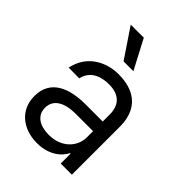

<svg xmlns="http://www.w3.org/2000/svg" viewBox="-227 -895 1019 1019"><g transform="rotate(45 282.0 -385.5)"><path d="M237.2 12.8C332.4 12.8 382.1 -38.4 399.1 -73.9H403.4V0H487.2V-359.4C487.2 -532.7 355.1 -552.6 285.5 -552.6C203.1 -552.6 98.7 -511.4 73.2 -389.9L153.4 -389.2C164.8 -443.2 208.5 -478.7 288.4 -478.7C365.4 -478.7 403.4 -437.9 403.4 -367.9V-315.3H273.4C160.5 -315.3 51.1 -279.8 51.1 -154.8C51.1 -48.3 133.5 12.8 237.2 12.8ZM134.9 -150.6C134.9 -214.5 192.5 -242.9 272.7 -242.9H403.4V-197.4C403.4 -129.3 349.4 -62.5 250 -62.5C183.2 -62.5 134.9 -92.3 134.9 -150.6ZM144.9 -784.1 255.7 -619.3H329.5L242.9 -784.1Z"/></g></svg>

Font: Margiela Sans
Style: Regular
Weight: 400
Designer: Stefan Endress, Andreas Faust
Version: Version 1.100;FEAKit 1.0